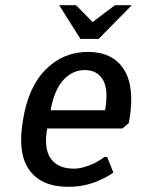

<svg xmlns="http://www.w3.org/2000/svg" viewBox="-20 -710 545 740"><path d="M290 -560 208 -690H273L337 -625L423 -690H488L360 -560ZM243 10Q139 10 92.5 -55.5Q46 -121 69 -250Q90 -377 157.5 -443.5Q225 -510 319 -510Q413 -510 456.5 -444Q500 -378 479 -250L476 -235L452 -215H162Q148 -138 175.5 -99Q203 -60 265 -60Q300 -60 346 -82Q368 -94 383 -105H393L417 -45Q397 -30 367 -17Q311 10 243 10ZM175 -285H385Q399 -364 377 -402Q355 -440 307 -440Q259 -440 224 -401.5Q189 -363 175 -285Z"/></svg>

Font: Scada
Style: Italic
Weight: 400
Italic angle: -10°
Designer: Jovanny Lemonad
Foundry: Jovanny Lemonad
Version: Version 4.100;PS 004.100;hotconv 1.0.88;makeotf.lib2.5.64775